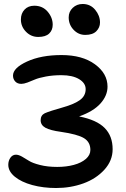

<svg xmlns="http://www.w3.org/2000/svg" viewBox="-20 -987 638 973"><path d="M412.1 -810.1Q377.4 -810.1 352.8 -836.2Q328.1 -862.3 328.1 -898.9Q328.1 -927.7 348.6 -947.3Q369.1 -966.8 398.9 -966.8Q438 -966.8 462.4 -937.3Q486.8 -907.7 486.8 -873Q486.8 -847.7 468.3 -828.9Q449.7 -810.1 412.1 -810.1ZM173.8 -799.8Q137.2 -799.8 111.6 -826.2Q85.9 -852.5 85.9 -888.2Q85.9 -918.9 104.5 -938.5Q123 -958 153.8 -958Q195.8 -958 221.4 -928Q247.1 -897.9 247.1 -861.8Q247.1 -834 229 -816.9Q210.9 -799.8 173.8 -799.8ZM264.2 -34.2Q198.7 -34.2 143.3 -49.3Q87.9 -64.5 54.9 -91.6Q22 -118.7 22 -151.9Q22 -172.4 32.7 -187.7Q43.5 -203.1 61 -203.1Q73.7 -203.1 91.3 -193.4Q108.9 -183.6 126.7 -172.1Q144.5 -160.6 182.6 -150.9Q220.7 -141.1 270 -141.1Q316.4 -141.1 354.2 -151.4Q392.1 -161.6 415 -181.4Q438 -201.2 438 -227.1Q438 -267.1 405.5 -286.9Q373 -306.6 289.1 -318.8Q234.4 -326.2 210.2 -339.6Q186 -353 186 -377.9Q186 -402.8 207 -413.1Q232.4 -424.3 298.8 -442.9Q357.4 -459.5 385.7 -480.5Q414.1 -501.5 414.1 -535.2Q414.1 -565.9 380.9 -585.9Q347.7 -606 291 -606Q248 -606 211.9 -599.1Q175.8 -592.3 156.7 -584Q137.7 -575.7 119.1 -568.8Q100.6 -562 87.9 -562Q68.4 -562 57.1 -574.2Q45.9 -586.4 45.9 -604Q45.9 -642.6 117.2 -675.3Q188.5 -708 292 -708Q397 -708 460.9 -661.4Q524.9 -614.7 524.9 -547.9Q524.9 -502.4 489 -462.4Q453.1 -422.4 380.9 -397Q470.2 -379.4 510.5 -338.4Q550.8 -297.4 550.8 -231Q550.8 -172.9 509 -127Q467.3 -81.1 402.6 -57.6Q337.9 -34.2 264.2 -34.2Z"/></svg>

Font: Shantell Sans Irregular Bouncy
Style: Regular
Weight: 500
Designer: Stephen Nixon, Anya Danilova, Shantell Martin
Foundry: Arrow Type
Version: Version 1.006;[9816181b4]